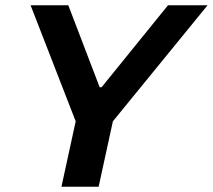

<svg xmlns="http://www.w3.org/2000/svg" viewBox="-20 -708 807 728"><path d="M213 0 267 -248 96 -688H239L358 -377H365L617 -688H767L408 -248L354 0Z"/></svg>

Font: Saira SemiExpanded SemiBold
Style: Italic
Weight: 600
Width: 6
Italic angle: -12°
Designer: Hector Gatti with collaboration of the Omnibus-Type team
Foundry: Omnibus-Type
Version: Version 1.101